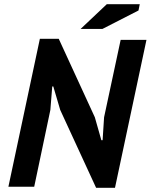

<svg xmlns="http://www.w3.org/2000/svg" viewBox="-20 -890 718 915"><path d="M267 -366 234 -478H229L220 -366L143 0H20L170 -705H260L432 -331L463 -222H469L476 -331L555 -700H678L528 5H438ZM489 -870H646L640 -840L468 -752H364Z"/></svg>

Font: PT Sans
Style: Bold Italic
Weight: 700
Italic angle: -12°
Designer: A.Korolkova, O.Umpeleva, V.Yefimov
Foundry: ParaType Ltd
Version: Version 2.003W OFL